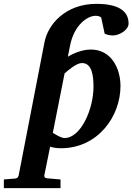

<svg xmlns="http://www.w3.org/2000/svg" viewBox="-116 -757 687 996"><path d="M551 -635C551 -702 495 -737 384 -737C223 -737 133 -630 115 -539L-19 152C-21 161 -26 168 -36 169C-36 169 -75 172 -96 174V219H198V174L129 168C118 168 112 161 114 152L144 4C157 8 176 12 200 12C390 12 509 -151 509 -311C509 -402 461 -500 356 -500C303 -500 257 -475 236 -463L247 -518C268 -630 340 -675 379 -675C388 -675 401 -674 409 -666L427 -582C427 -582 447 -573 469 -573C503 -573 551 -601 551 -635ZM369 -307C369 -190 303 -41 219 -41C201 -41 174 -58 158 -68L219 -376C239 -394 281 -430 309 -430C362 -430 369 -363 369 -307Z"/></svg>

Font: Veleka
Style: Bold Italic
Weight: 700
Italic angle: -12°
Designer: Stefan Peev, Context Ltd, 2016; SIL International, 1997-2014.
Foundry: Stefan Peev, Context Ltd, 2016
Version: Version 5.000